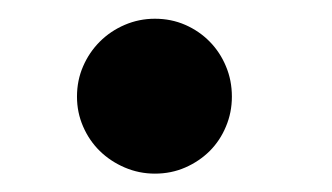

<svg xmlns="http://www.w3.org/2000/svg" viewBox="-20 -175 358 207"><path d="M230 -70.8Q230 -53.7 223.6 -38.6Q217.3 -23.4 206.1 -12.2Q194.8 -1 179.7 5.6Q164.6 12.2 147 12.2Q129.9 12.2 114.5 5.6Q99.1 -1 87.6 -12.2Q76.2 -23.4 69.6 -38.6Q63 -53.7 63 -70.8Q63 -88.4 69.6 -103.5Q76.2 -118.7 87.6 -130.1Q99.1 -141.6 114.5 -148.2Q129.9 -154.8 147 -154.8Q164.6 -154.8 179.7 -148.2Q194.8 -141.6 206.1 -130.1Q217.3 -118.7 223.6 -103.5Q230 -88.4 230 -70.8Z"/></svg>

Font: Charis SIL Eur
Style: Bold
Weight: 700
Foundry: SIL International
Version: Version 5.000